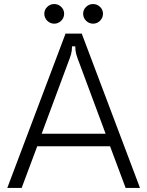

<svg xmlns="http://www.w3.org/2000/svg" viewBox="-20 -929 728 949"><path d="M87 0H16L304 -763H384L672 0H601L524 -206H164ZM186 -268H502L376 -607Q362 -643 357 -660.5Q352 -678 352 -700H336Q336 -678 331 -660.5Q326 -643 312 -607ZM199 -861Q199 -881 213.5 -895Q228 -909 248 -909Q268 -909 282.5 -895Q297 -881 297 -861Q297 -841 282.5 -826.5Q268 -812 248 -812Q228 -812 213.5 -826.5Q199 -841 199 -861ZM391 -861Q391 -881 405.5 -895Q420 -909 440 -909Q460 -909 474.5 -895Q489 -881 489 -861Q489 -841 474.5 -826.5Q460 -812 440 -812Q420 -812 405.5 -826.5Q391 -841 391 -861Z"/></svg>

Font: Open Sauce Sans Light
Style: Regular
Weight: 300
Designer: Alfredo Marco Pradil
Foundry: Creative Sauce Fz LLC
Version: Version 1.477